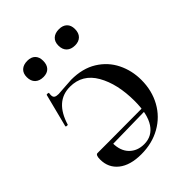

<svg xmlns="http://www.w3.org/2000/svg" viewBox="-172 -651 752 752"><g transform="rotate(-45 204.0 -275.5)"><path d="M327 -99 109 -95V-113L326 -114ZM374 -194Q374 -135 348 -88Q322 -41 275 -14.5Q228 12 168 12Q107 12 73 -15Q39 -42 39 -88Q39 -113 50 -113H120L119 -99Q119 -56 142.5 -32Q166 -8 204 -8Q248 -8 272.5 -45Q297 -82 297 -154Q297 -249 261.5 -311Q226 -373 157 -373Q76 -373 46 -274Q46 -273 42 -273Q34 -273 35 -277L70 -414Q71 -417 77 -416Q83 -415 82 -413Q81 -409 81 -402Q81 -392 87 -388Q93 -384 106 -384Q112 -384 134 -386Q173 -389 180 -389Q243 -389 286.5 -362Q330 -335 352 -290.5Q374 -246 374 -194ZM64 -519Q64 -540 76.5 -551.5Q89 -563 111 -563Q132 -563 143.5 -551.5Q155 -540 155 -519Q155 -497 143.5 -485Q132 -473 111 -473Q89 -473 76.5 -485Q64 -497 64 -519ZM239 -519Q239 -540 251.5 -551.5Q264 -563 286 -563Q307 -563 319 -551.5Q331 -540 331 -519Q331 -497 319 -485Q307 -473 286 -473Q264 -473 251.5 -485Q239 -497 239 -519Z"/></g></svg>

Font: Cormorant Garamond Medium
Style: Regular
Weight: 500
Designer: Christian Thalmann (Catharsis Fonts)
Foundry: Catharsis Fonts
Version: Version 4.000